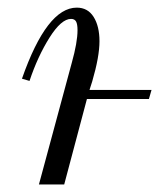

<svg xmlns="http://www.w3.org/2000/svg" viewBox="-20 -488 421 508"><path d="M58.1 -273.9 38.1 -279.8Q104 -467.8 183.1 -467.8Q212.4 -467.8 227.8 -443.1Q243.2 -418.5 243.2 -378.9Q243.2 -338.4 224.1 -272.9L216.8 -250H380.9L374 -226.1H210L149.9 0H83L169.9 -321.8Q185.1 -376 185.1 -408.2Q185.1 -424.3 181.2 -431.2Q177.2 -438 168 -438Q142.1 -438 110.8 -388.2Q79.6 -338.4 58.1 -273.9Z"/></svg>

Font: Flanker Steampunk
Style: Italic
Weight: 400
Italic angle: -12°
Designer: Alexey Kryukov, Leonardo Di Lena
Foundry: Alexey Kryukov, Leonardo Di Lena
Version: 1.210